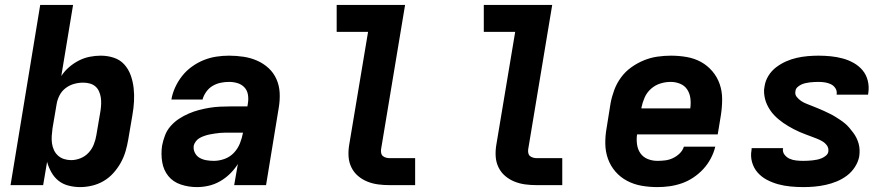

<svg xmlns="http://www.w3.org/2000/svg" viewBox="-20 -755 3640 783"><path d="M307 8Q283 8 259.5 2Q236 -4 218.5 -18Q201 -32 189.5 -52.5Q178 -73 172 -95L156 0H23L144 -735H278L230 -445Q243 -465 261.5 -481Q280 -497 301.5 -508Q323 -519 346 -523.5Q369 -528 391 -528Q419 -528 444.5 -519.5Q470 -511 487 -492Q504 -473 513 -448Q522 -423 525 -396Q528 -369 526.5 -341.5Q525 -314 520 -286L503 -186Q499 -162 492 -138Q485 -114 472.5 -91.5Q460 -69 442.5 -49.5Q425 -30 403 -17Q381 -4 356 2Q331 8 307 8ZM270 -102Q289 -102 308 -109.5Q327 -117 341 -132Q355 -147 362.5 -166Q370 -185 373 -204L390 -304Q392 -318 392.5 -331.5Q393 -345 391 -358Q389 -371 383.5 -383Q378 -395 368.5 -403Q359 -411 346 -414.5Q333 -418 319 -418Q301 -418 282.5 -413Q264 -408 248 -396Q232 -384 223 -366.5Q214 -349 211 -331L194 -231Q192 -216 191 -200.5Q190 -185 192 -170.5Q194 -156 200 -143Q206 -130 216.5 -120.5Q227 -111 241 -106.5Q255 -102 270 -102Z M783 8Q749 8 717.5 -2.5Q686 -13 666.5 -37Q647 -61 641.5 -94Q636 -127 641 -161Q645 -182 653 -203Q661 -224 676 -241Q691 -258 710 -270.5Q729 -283 750 -292Q771 -301 792 -306.5Q813 -312 834.5 -315.5Q856 -319 877 -320Q898 -321 919 -321H989L991 -334Q994 -352 991 -369.5Q988 -387 976.5 -399Q965 -411 948.5 -416Q932 -421 914 -421Q897 -421 880 -417.5Q863 -414 847.5 -405Q832 -396 821 -380.5Q810 -365 806 -349H679Q683 -374 694.5 -399Q706 -424 723 -445.5Q740 -467 763 -483.5Q786 -500 811 -510Q836 -520 862 -524Q888 -528 914 -528Q944 -528 973.5 -523.5Q1003 -519 1029 -507.5Q1055 -496 1075.5 -477Q1096 -458 1107.5 -432Q1119 -406 1120.5 -376.5Q1122 -347 1117 -317L1065 0H935L950 -86Q936 -64 917.5 -46Q899 -28 877 -15.5Q855 -3 831 2.5Q807 8 783 8ZM852 -99Q874 -99 896 -107Q918 -115 934 -132Q950 -149 958.5 -170.5Q967 -192 971 -214H919Q909 -214 898.5 -214Q888 -214 877.5 -213Q867 -212 857 -210.5Q847 -209 836.5 -207Q826 -205 815.5 -201.5Q805 -198 795.5 -193Q786 -188 779 -179Q772 -170 770 -160Q768 -145 775 -131.5Q782 -118 794.5 -111Q807 -104 822 -101.5Q837 -99 852 -99Z M1569 0Q1545 0 1522 -3Q1499 -6 1478 -14.5Q1457 -23 1440 -37.5Q1423 -52 1413 -72.5Q1403 -93 1401.5 -116.5Q1400 -140 1404 -164L1481 -625H1353V-735H1632L1534 -146Q1533 -138 1534.5 -130.5Q1536 -123 1541.5 -118.5Q1547 -114 1554.5 -112Q1562 -110 1569 -110H1673V0Z M2169 0Q2145 0 2122 -3Q2099 -6 2078 -14.5Q2057 -23 2040 -37.5Q2023 -52 2013 -72.5Q2003 -93 2001.5 -116.5Q2000 -140 2004 -164L2081 -625H1953V-735H2232L2134 -146Q2133 -138 2134.5 -130.5Q2136 -123 2141.5 -118.5Q2147 -114 2154.5 -112Q2162 -110 2169 -110H2273V0Z M2661 8Q2628 8 2596.5 2.5Q2565 -3 2537.5 -17.5Q2510 -32 2490 -55Q2470 -78 2459.5 -107Q2449 -136 2448.5 -168.5Q2448 -201 2454 -234L2470 -334Q2475 -361 2485 -388Q2495 -415 2512.5 -439Q2530 -463 2554.5 -480.5Q2579 -498 2606 -509Q2633 -520 2661 -524Q2689 -528 2716 -528Q2749 -528 2780.5 -522.5Q2812 -517 2838.5 -502.5Q2865 -488 2885 -464.5Q2905 -441 2915 -412Q2925 -383 2925 -351Q2925 -319 2920 -286L2907 -207H2578Q2575 -186 2578 -165.5Q2581 -145 2592 -129.5Q2603 -114 2621.5 -106.5Q2640 -99 2661 -99Q2677 -99 2693 -101Q2709 -103 2724 -110Q2739 -117 2751.5 -129Q2764 -141 2769 -157H2897Q2891 -132 2878.5 -108.5Q2866 -85 2848 -65.5Q2830 -46 2807.5 -31Q2785 -16 2760.5 -7.5Q2736 1 2711 4.5Q2686 8 2661 8ZM2596 -313H2795Q2798 -334 2795.5 -354Q2793 -374 2782.5 -390Q2772 -406 2753.5 -413.5Q2735 -421 2715 -421Q2694 -421 2673 -414.5Q2652 -408 2635 -393Q2618 -378 2609 -357.5Q2600 -337 2596 -317Z M3256 8Q3230 8 3204 5.5Q3178 3 3154 -3.5Q3130 -10 3108 -21.5Q3086 -33 3070 -51Q3054 -69 3047 -93.5Q3040 -118 3045 -144Q3045 -146 3045 -148Q3045 -150 3046 -151H3174Q3174 -151 3174 -150.5Q3174 -150 3173 -149Q3171 -135 3179.5 -124Q3188 -113 3200.5 -107.5Q3213 -102 3227.5 -100.5Q3242 -99 3256 -99Q3265 -99 3274.5 -99.5Q3284 -100 3293.5 -101Q3303 -102 3312.5 -104Q3322 -106 3331.5 -110Q3341 -114 3349 -121Q3357 -128 3358 -137Q3360 -151 3352.5 -161.5Q3345 -172 3334 -178.5Q3323 -185 3311.5 -189.5Q3300 -194 3288 -198.5Q3276 -203 3264 -207.5Q3252 -212 3240.5 -217Q3229 -222 3217.5 -228Q3206 -234 3195 -240.5Q3184 -247 3174 -254Q3164 -261 3154.5 -269Q3145 -277 3136.5 -286Q3128 -295 3121 -305.5Q3114 -316 3108.5 -327.5Q3103 -339 3100 -351Q3097 -363 3096 -376.5Q3095 -390 3098 -403Q3101 -425 3113.5 -445.5Q3126 -466 3145 -480.5Q3164 -495 3185.5 -504.5Q3207 -514 3229 -519Q3251 -524 3273.5 -526Q3296 -528 3318 -528Q3343 -528 3368 -525.5Q3393 -523 3417 -516.5Q3441 -510 3462 -498Q3483 -486 3498 -468Q3513 -450 3519 -425.5Q3525 -401 3521 -376Q3521 -374 3520.5 -372Q3520 -370 3520 -369H3392Q3392 -369 3392 -369.5Q3392 -370 3392 -371Q3394 -384 3387 -395Q3380 -406 3368.5 -411.5Q3357 -417 3344 -419Q3331 -421 3318 -421Q3309 -421 3300 -420.5Q3291 -420 3282.5 -419Q3274 -418 3265 -416Q3256 -414 3247.5 -410Q3239 -406 3232 -399.5Q3225 -393 3224 -384Q3221 -370 3229 -360Q3237 -350 3247.5 -343Q3258 -336 3270 -331.5Q3282 -327 3294 -322Q3306 -317 3317.5 -312.5Q3329 -308 3340.5 -302.5Q3352 -297 3363.5 -291.5Q3375 -286 3385.5 -279.5Q3396 -273 3406.5 -266Q3417 -259 3426.5 -251Q3436 -243 3444 -233.5Q3452 -224 3459.5 -214Q3467 -204 3472.5 -193Q3478 -182 3481.5 -169.5Q3485 -157 3485.5 -144Q3486 -131 3484 -117Q3480 -95 3466.5 -74Q3453 -53 3433.5 -38.5Q3414 -24 3392 -15Q3370 -6 3347 -1Q3324 4 3301.5 6Q3279 8 3256 8Z"/></svg>

Font: Iosevka SS04 XBd Ex Obl
Style: Regular
Weight: 800
Width: 7
Italic angle: -9°
Monospace: yes
Designer: Belleve Invis
Foundry: Belleve Invis
Version: Version 19.0.0; ttfautohint (v1.8.4)